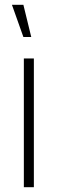

<svg xmlns="http://www.w3.org/2000/svg" viewBox="-20 -785 242 805"><path d="M78 -765H30L78 -630H111ZM80 0V-540H122V0Z"/></svg>

Font: Hauora
Style: Regular
Weight: 400
Designer: Wayne Shih
Foundry: WCYS
Version: Version 1.001